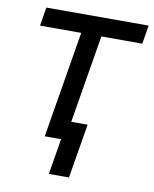

<svg xmlns="http://www.w3.org/2000/svg" viewBox="-80 -607 662 825"><g transform="rotate(10 250.5 -195.0)"><path d="M144.5 0 221.7 -464.8H42L55.2 -545.9H501.5L488.3 -464.8H309.6L232.4 0ZM189.9 156.2 215.8 0H179.2L192.4 -81.1H317.4L277.8 156.2Z"/></g></svg>

Font: Inter
Style: Italic
Weight: 400
Italic angle: -9.3988°
Designer: Rasmus Andersson
Foundry: rsms
Version: Version 4.001;git-66647c0bb